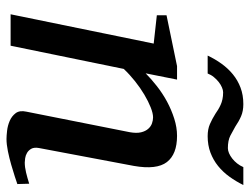

<svg xmlns="http://www.w3.org/2000/svg" viewBox="-106 -624 743 570"><g transform="rotate(90 265.0 -339.5)"><path d="M526.9 -20Q520.5 -17.6 504.6 -12.5Q488.8 -7.3 469.2 -1.7Q449.7 3.9 429.2 8.1Q408.7 12.2 393.1 12.2Q384.3 12.2 368.9 10.5Q353.5 8.8 339.4 2.7Q325.2 -3.4 316.4 -15.1Q307.6 -26.9 312 -46.9L373 -354Q376.5 -374 373.3 -387.2Q370.1 -400.4 363 -408.4Q356 -416.5 346.7 -419.7Q337.4 -422.9 329.1 -422.9Q316.9 -422.9 299.1 -415.8Q281.2 -408.7 261.5 -397Q241.7 -385.3 221.7 -369.4Q201.7 -353.5 185.1 -335.9L116.2 0H22.9L109.9 -424.8L25.9 -434.1V-462.9L176.8 -494.1H216.8L198.2 -400.9Q214.8 -417.5 236.3 -434.3Q257.8 -451.2 282.2 -464.4Q306.6 -477.5 332.8 -485.8Q358.9 -494.1 383.8 -494.1Q438.5 -494.1 461.7 -463.9Q484.9 -433.6 473.1 -366.2L419.9 -84Q417.5 -69.8 422.1 -61.5Q426.8 -53.2 434.3 -48.8Q441.9 -44.4 450.2 -43.2Q458.5 -42 462.9 -42Q476.6 -42 492.7 -45.9Q508.8 -49.8 525.9 -55.2ZM529.8 -690.9Q519 -668.9 505.1 -649.7Q491.2 -630.4 473.4 -616Q455.6 -601.6 433.6 -593.3Q411.6 -585 384.8 -585Q364.3 -585 349.1 -591.6Q334 -598.1 318.4 -607.9Q312 -612.3 305.7 -616.2Q299.3 -620.1 291.7 -623.5Q284.2 -627 275.1 -628.9Q266.1 -630.9 254.4 -630.9Q248 -630.9 240 -627.4Q231.9 -624 224.1 -617.9Q216.3 -611.8 209.5 -603.5Q202.6 -595.2 198.7 -585H145.5Q155.8 -606.9 169.7 -626.2Q183.6 -645.5 201.2 -659.9Q218.8 -674.3 240.7 -682.6Q262.7 -690.9 289.6 -690.9Q310.1 -690.9 325.4 -684.3Q340.8 -677.7 356.4 -667Q369.1 -659.7 383.3 -652.3Q397.5 -645 420.4 -645Q427.2 -645 435.3 -648.4Q443.4 -651.9 451.2 -658Q459 -664.1 465.6 -672.4Q472.2 -680.7 476.6 -690.9Z"/></g></svg>

Font: Charis SIL
Style: Italic
Weight: 400
Italic angle: -11°
Foundry: SIL International
Version: Version 4.112